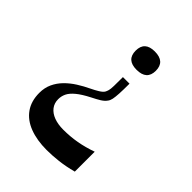

<svg xmlns="http://www.w3.org/2000/svg" viewBox="-205 -746 948 948"><g transform="rotate(45 269.0 -272.0)"><path d="M319 -633Q390 -633 390 -569Q390 -505 319 -505Q249 -505 249 -569Q249 -633 319 -633ZM343 -432Q343 -387 341.5 -361.5Q340 -336 337 -321.5Q334 -307 327 -298Q317 -284 300 -273.5Q283 -263 257 -250Q214 -228 190 -208Q166 -188 157 -169Q148 -150 148 -129Q148 -101 163.5 -81Q179 -61 207 -50.5Q235 -40 272 -40Q321 -40 366 -48Q411 -56 459 -73V66Q410 79 366.5 84Q323 89 285 89Q217 89 166 69.5Q115 50 87.5 11Q60 -28 60 -85Q60 -121 73.5 -150Q87 -179 110 -202.5Q133 -226 163 -245Q193 -264 225 -279Q244 -288 262 -299Q280 -310 286 -320Q290 -327 293 -337.5Q296 -348 296.5 -370Q297 -392 297 -432Z"/></g></svg>

Font: Ojuju SemiBold
Style: Regular
Weight: 600
Designer: Chisaokwu Joboson, Mirko Velimirovic
Foundry: Udi Foundry
Version: Version 1.000